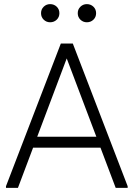

<svg xmlns="http://www.w3.org/2000/svg" viewBox="-20 -911 648 931"><path d="M541 0 283 -682 275 -700H333L599 -8V0ZM9 0V-8L275 -700H333L324 -682L67 0ZM107 -195 130 -248H484L506 -195ZM401 -803Q383 -803 370 -815.5Q357 -828 357 -847Q357 -866 370 -878.5Q383 -891 401 -891Q420 -891 433 -878.5Q446 -866 446 -847Q446 -828 433 -815.5Q420 -803 401 -803ZM223 -803Q205 -803 192 -815.5Q179 -828 179 -847Q179 -866 192 -878.5Q205 -891 223 -891Q242 -891 255 -878.5Q268 -866 268 -847Q268 -828 255 -815.5Q242 -803 223 -803Z"/></svg>

Font: Fustat Light
Style: Regular
Weight: 300
Designer: Mohamed Gaber, Khaled Hosny, Laura Garcia Mut
Foundry: Kief Type Foundry, Alif Type Foundry, Hard Type Foundry
Version: Version 1.007